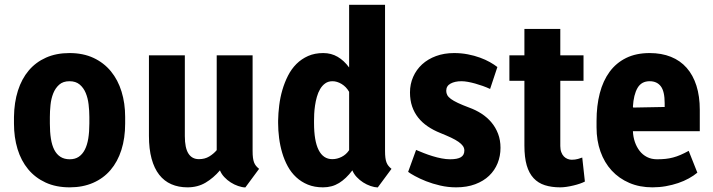

<svg xmlns="http://www.w3.org/2000/svg" viewBox="-20 -782 3017 812"><path d="M39.1 -287.6Q40 -349.1 55.9 -398.9Q71.8 -448.7 101.6 -483.9Q131.3 -519 174.6 -538.3Q217.8 -557.6 273.9 -557.6Q331.5 -557.6 375.5 -537.1Q419.4 -516.6 449.2 -480.2Q479 -443.8 494.1 -394.5Q509.3 -345.2 509.3 -287.6V-259.3Q509.3 -197.8 493.4 -147.9Q477.5 -98.1 447.5 -63Q417.5 -27.8 373.8 -8.8Q330.1 10.3 274.9 10.3Q216.8 10.3 172.9 -10Q128.9 -30.3 99.1 -66.2Q69.3 -102.1 54.2 -151.6Q39.1 -201.2 39.1 -259.3ZM190.9 -259.3Q190.9 -223.6 195.3 -195.6Q199.7 -167.5 209.7 -148.2Q219.7 -128.9 235.8 -118.7Q252 -108.4 274.9 -108.4Q297.4 -108.4 313 -118.9Q328.6 -129.4 338.6 -148.7Q348.6 -168 353.3 -196Q357.9 -224.1 357.9 -259.3V-287.6Q357.9 -313.5 354.7 -340.3Q351.6 -367.2 342.5 -388.9Q333.5 -410.6 316.9 -424.6Q300.3 -438.5 273.9 -438.5Q246.6 -438.5 230.2 -423.8Q213.9 -409.2 205.1 -387Q196.3 -364.7 193.6 -338.1Q190.9 -311.5 190.9 -287.6Z M910.2 -61.5Q882.8 -29.3 849.4 -9.5Q815.9 10.3 772.9 10.3Q734.9 10.3 704.6 -2.9Q674.3 -16.1 653.3 -43Q632.3 -69.8 621.1 -110.8Q609.9 -151.9 609.9 -207.5V-547.9H761.7V-206.5Q761.7 -156.2 776.9 -132.6Q792 -108.9 821.3 -108.9Q846.2 -108.9 864.7 -120.1Q883.3 -131.3 896.5 -147V-547.9H1048.3V-143.6Q1048.3 -126.5 1049.8 -115Q1051.3 -103.5 1054.4 -95.2Q1057.6 -86.9 1062.7 -80.6Q1067.9 -74.2 1075.7 -67.9L1017.6 10.7Q1003.4 10.3 987.1 4.6Q970.7 -1 955.8 -10.5Q940.9 -20 928.7 -33Q916.5 -45.9 910.2 -61.5Z M1156.2 -272Q1156.7 -303.2 1160.9 -336.7Q1165 -370.1 1174.3 -401.9Q1183.6 -433.6 1198 -461.9Q1212.4 -490.2 1233.6 -511.5Q1254.9 -532.7 1283 -545.2Q1311 -557.6 1347.2 -557.6Q1380.9 -557.6 1408 -541.7Q1435.1 -525.9 1456.5 -496.6V-761.7H1608.4V-143.6Q1608.4 -126.5 1609.9 -115Q1611.3 -103.5 1614.5 -95.2Q1617.7 -86.9 1622.8 -80.6Q1627.9 -74.2 1635.7 -67.9L1577.6 10.7Q1563.5 10.3 1547.1 4.6Q1530.8 -1 1515.9 -10.5Q1501 -20 1488.8 -33Q1476.6 -45.9 1470.2 -61.5Q1443.8 -26.4 1414.1 -8.1Q1384.3 10.3 1346.2 10.3Q1310.1 10.3 1282 -1.2Q1253.9 -12.7 1232.7 -32.5Q1211.4 -52.2 1197 -78.6Q1182.6 -105 1173.6 -135.3Q1164.6 -165.5 1160.4 -198Q1156.2 -230.5 1156.2 -261.7ZM1308.1 -261.7Q1308.1 -186 1327.6 -147.5Q1347.2 -108.9 1385.3 -108.9Q1405.8 -108.9 1425 -118.7Q1444.3 -128.4 1456.5 -147V-393.6Q1444.3 -415 1424.8 -426.8Q1405.3 -438.5 1386.2 -438.5Q1368.2 -438.5 1355.5 -429.4Q1342.8 -420.4 1334 -405.5Q1325.2 -390.6 1320.1 -372.3Q1314.9 -354 1312.3 -335.4Q1309.6 -316.9 1308.8 -300Q1308.1 -283.2 1308.1 -272Z M1943.8 -145.5Q1943.8 -155.8 1937.7 -164.6Q1931.6 -173.3 1919.2 -182.1Q1906.7 -190.9 1887.5 -200Q1868.2 -209 1841.8 -219.7Q1812.5 -231.4 1788.8 -247.6Q1765.1 -263.7 1748.5 -284.7Q1731.9 -305.7 1722.9 -332Q1713.9 -358.4 1713.9 -391.1Q1713.9 -426.3 1727.3 -456.8Q1740.7 -487.3 1765.1 -509.8Q1789.6 -532.2 1824 -544.9Q1858.4 -557.6 1900.4 -557.6Q1931.2 -557.6 1958.7 -552.2Q1986.3 -546.9 2009.8 -538.3Q2033.2 -529.8 2051.8 -519.3Q2070.3 -508.8 2083.5 -498.5L2052.7 -405.8Q2038.1 -412.6 2021.7 -418.5Q2005.4 -424.3 1989.5 -428.7Q1973.6 -433.1 1958.7 -435.8Q1943.8 -438.5 1931.6 -438.5Q1903.8 -438.5 1885.5 -428.5Q1867.2 -418.5 1867.2 -397.9Q1867.2 -388.2 1871.6 -379.9Q1876 -371.6 1887 -363.5Q1897.9 -355.5 1916.5 -346.7Q1935.1 -337.9 1963.9 -327.1Q1992.2 -316.9 2016.4 -301.3Q2040.5 -285.6 2058.3 -264.4Q2076.2 -243.2 2086.4 -216.3Q2096.7 -189.5 2096.7 -156.7Q2096.7 -122.1 2084.5 -91.8Q2072.3 -61.5 2048.6 -38.8Q2024.9 -16.1 1989.7 -2.9Q1954.6 10.3 1909.2 10.3Q1874.5 10.3 1841.8 2.7Q1809.1 -4.9 1782 -15.6Q1754.9 -26.4 1734.9 -37.4Q1714.8 -48.3 1706.1 -55.2L1739.7 -147.9Q1754.4 -141.6 1772.5 -134.5Q1790.5 -127.4 1809.6 -121.6Q1828.6 -115.7 1847.7 -112.1Q1866.7 -108.4 1883.8 -108.4Q1914.6 -108.4 1929.2 -117.2Q1943.8 -126 1943.8 -145.5Z M2349.6 -659.7V-547.9H2447.8V-440.4H2349.6V-164.6Q2349.6 -149.4 2353.8 -138.4Q2357.9 -127.4 2364.7 -120.4Q2371.6 -113.3 2380.4 -109.9Q2389.2 -106.4 2397.9 -106.4Q2412.1 -106.4 2424.6 -109.9Q2437 -113.3 2442.4 -115.7L2453.6 -14.2Q2445.3 -9.8 2432.6 -5.4Q2419.9 -1 2405.5 2.4Q2391.1 5.9 2376.5 8.1Q2361.8 10.3 2349.6 10.3Q2312.5 10.3 2284.2 1.2Q2255.9 -7.8 2236.6 -28.6Q2217.3 -49.3 2207.5 -83Q2197.8 -116.7 2197.8 -166.5V-440.4H2134.3V-547.9H2197.8V-659.7Z M2739.3 10.3Q2685.1 10.3 2641.4 -8.5Q2597.7 -27.3 2566.9 -60.8Q2536.1 -94.2 2519.5 -140.9Q2502.9 -187.5 2502.9 -243.2V-271Q2502.9 -335 2516.6 -387.7Q2530.3 -440.4 2558.1 -478.3Q2585.9 -516.1 2628.2 -536.9Q2670.4 -557.6 2727.5 -557.6Q2777.8 -557.6 2817.4 -541.7Q2856.9 -525.9 2884 -495.1Q2911.1 -464.4 2925.3 -419.7Q2939.5 -375 2939.5 -317.4V-227.1H2656.7Q2657.7 -203.1 2665 -181.6Q2672.4 -160.2 2685.1 -143.8Q2697.8 -127.4 2716.3 -117.9Q2734.9 -108.4 2758.8 -108.4Q2778.3 -108.4 2794.7 -110.1Q2811 -111.8 2826.7 -116Q2842.3 -120.1 2858.2 -127Q2874 -133.8 2892.6 -144L2929.2 -51.8Q2914.1 -39.1 2893.3 -27.6Q2872.6 -16.1 2848.1 -7.8Q2823.7 0.5 2796.1 5.4Q2768.6 10.3 2739.3 10.3ZM2727.5 -438.5Q2692.9 -438.5 2676.3 -410.2Q2659.7 -381.8 2656.7 -331.1Q2657.2 -330.6 2657.2 -329.6Q2657.2 -327.6 2657.7 -327.1L2791 -329.6V-345.7Q2791 -395.5 2774.7 -417Q2758.3 -438.5 2727.5 -438.5Z"/></svg>

Font: Ufes Sans ExtraBold
Style: Regular
Weight: 800
Designer: Ricardo Esteves & Filipe Motta
Foundry: ProDesignUfes - Ricardo Esteves, Filipe Motta (This is a derivative work, based on Roboto family, by Christian Robertson
Version: Version 2.0